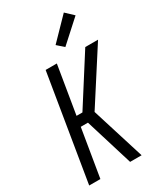

<svg xmlns="http://www.w3.org/2000/svg" viewBox="-238 -1069 986 1158"><g transform="rotate(-30 255.0 -490.0)"><path d="M24 0 145 -735H223L168 -402H209L421 -735H510L274 -368L389 0H309L207 -332H157L102 0ZM317 -795 272 -835 413 -980 466 -930Z"/></g></svg>

Font: Iosevka Oblique
Style: Regular
Weight: 400
Italic angle: -9°
Monospace: yes
Designer: Belleve Invis
Foundry: Belleve Invis
Version: Version 32.5.0; ttfautohint (v1.8.4)